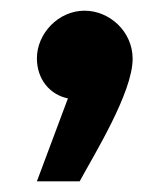

<svg xmlns="http://www.w3.org/2000/svg" viewBox="-20 -184 301 359"><path d="M49 155H129C156 105 228 -11 228 -74C228 -125 185 -164 138 -164C89 -164 49 -121 49 -75C49 -36 73 -7 107 0Z"/></svg>

Font: Noto Sans Arabic UI
Style: Bold
Weight: 700
Designer: Monotype Design Team, Nadine Chahine and Nizar Qandah
Foundry: Monotype Imaging Inc.
Version: Version 2.010